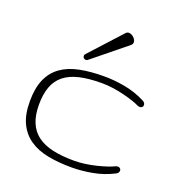

<svg xmlns="http://www.w3.org/2000/svg" viewBox="-111 -674 714 771"><g transform="rotate(20 246.0 -288.5)"><path d="M278.3 -355Q222.2 -355 182.6 -345.7Q143.1 -336.4 117.9 -316.2Q92.8 -295.9 81.1 -264.2Q69.3 -232.4 69.3 -188Q69.3 -143.1 82.3 -111.8Q95.2 -80.6 121.3 -61Q147.5 -41.5 186.5 -32.7Q225.6 -23.9 277.8 -23.9Q301.3 -23.9 325.4 -27.3Q349.6 -30.8 371.6 -36.1Q393.6 -41.5 412.1 -47.6Q430.7 -53.7 442.4 -59.6Q447.3 -62 452.6 -62Q459 -62 462.6 -58.3Q466.3 -54.7 466.3 -49.3Q466.3 -45.4 463.9 -41.3Q461.4 -37.1 456.1 -34.2Q413.6 -12.2 367.4 -3.7Q321.3 4.9 278.3 4.9Q222.7 4.9 177 -3.9Q131.3 -12.7 98.9 -34.7Q66.4 -56.6 48.3 -93.8Q30.3 -130.9 30.3 -188Q30.3 -244.6 46.9 -282.2Q63.5 -319.8 95.2 -342.5Q127 -365.2 173.1 -374.5Q219.2 -383.8 278.3 -383.8Q321.3 -383.8 367.4 -375.2Q413.6 -366.7 456.1 -344.7Q461.4 -341.8 463.9 -337.6Q466.3 -333.5 466.3 -329.6Q466.3 -324.2 462.6 -320.6Q459 -316.9 452.6 -316.9Q447.3 -316.9 442.4 -319.3Q430.7 -325.2 412.1 -331.3Q393.6 -337.4 371.6 -342.8Q349.6 -348.1 325.4 -351.6Q301.3 -355 277.8 -355ZM298.3 -576.7Q303.7 -582 310.5 -582Q315.9 -582 321.5 -579.3Q327.1 -576.7 331.5 -572.5Q335.9 -568.4 338.9 -563Q341.8 -557.6 341.8 -552.2Q341.8 -544.4 334.5 -538.6L191.9 -422.9Q189 -420.4 184.6 -420.4Q179.2 -420.4 175.3 -424.1Q171.4 -427.7 171.4 -433.1Q171.4 -438 175.3 -441.9Z"/></g></svg>

Font: Gruppo
Style: Regular
Weight: 400
Foundry: Vernon Adams
Version: Version 1.000